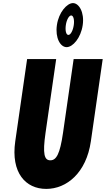

<svg xmlns="http://www.w3.org/2000/svg" viewBox="-20 -1207 684 1242"><path d="M348.1 -1045C336 -961 370.5 -902 411 -902C450.6 -902 503 -961 515.1 -1045C527.1 -1128 490.4 -1187 452 -1187C414.1 -1187 360 -1128 348.1 -1045ZM405.9 -1045C410.8 -1079 426.6 -1107 440.5 -1107C454.9 -1107 462.2 -1079 457.3 -1045C452.3 -1010 437.1 -981 422.4 -981C407.2 -981 400.8 -1010 405.9 -1045ZM644.4 -825H456.4L387.7 -348C367.8 -210 344.3 -170 305.5 -170C266.7 -170 254.7 -210 274.6 -348L343.4 -825H155.4L78.7 -293C49.3 -89 146.3 15 278.8 15C411.4 15 538.4 -89 567.8 -293Z"/></svg>

Font: Blink
Style: Obl
Weight: 400
Designer: Mew Too
Foundry: Cannot Into Space Fonts
Version: Version 001.000